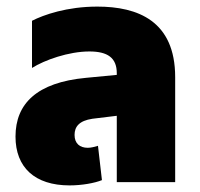

<svg xmlns="http://www.w3.org/2000/svg" viewBox="-20 -552 606 582"><path d="M191 10C228 10 267 3 289 -6L277 -110C267 -107 256 -104 246 -104C222 -104 206 -117 206 -143C206 -168 220 -186 260 -192L334 -201V0H511V-318C511 -489 397 -532 275 -532C183 -532 112 -507 77 -489V-346C115 -370 188 -396 251 -396C306 -396 334 -377 334 -330V-325L240 -316C92 -302 27 -238 27 -138C27 -45 85 10 191 10Z"/></svg>

Font: Noto Sans Thai UI SemCond Blk
Style: Regular
Weight: 900
Width: 4
Designer: Monotype Design Team
Foundry: Monotype Imaging Inc.
Version: Version 2.000